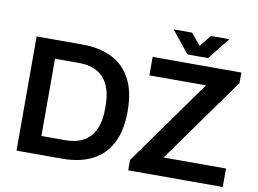

<svg xmlns="http://www.w3.org/2000/svg" viewBox="-88 -1002 1529 1136"><g transform="rotate(10 676.0 -434.0)"><path d="M76 0V-686H351Q455 -686 529 -649Q603 -612 643 -536.5Q683 -461 683 -343Q683 -226 643 -150Q603 -74 529 -37Q455 0 351 0ZM206 -111H351Q399 -111 436 -125Q473 -139 498 -166.5Q523 -194 536 -235.5Q549 -277 549 -332V-353Q549 -409 536 -450.5Q523 -492 498 -519.5Q473 -547 436 -561Q399 -575 351 -575H206ZM747 0V-62L1113 -575H773V-686H1306V-623L940 -111H1315V0ZM867 -868H978L1063 -764L1007 -763L1091 -868H1202L1097 -736H973Z"/></g></svg>

Font: Archivo SemiBold
Style: Regular
Weight: 600
Designer: Hector Gatti
Foundry: Omnibus-Type
Version: Version 2.001